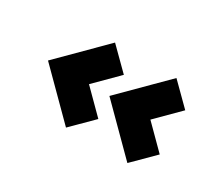

<svg xmlns="http://www.w3.org/2000/svg" viewBox="-63 -502 612 533"><g transform="rotate(30 243.0 -235.0)"><path d="M372.1 -234.4 442.9 -163.6 377 -98.1 240.7 -234.4 377 -370.6 442.9 -305.2ZM175.3 -234.4 246.1 -163.6 180.2 -98.1 43.9 -234.4 180.2 -370.6 246.1 -305.2Z"/></g></svg>

Font: Squarish Sans CT
Style: RegularSC
Weight: 400
Version: Version 0.9